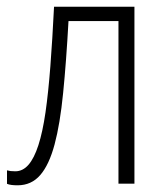

<svg xmlns="http://www.w3.org/2000/svg" viewBox="-20 -551 502 576"><path d="M383.3 0H335.4V-487.8H185.5Q178.7 -364.7 169.4 -272Q160.2 -179.2 143.8 -117.9Q127.4 -56.6 100.8 -25.9Q74.2 4.9 32.7 4.9Q22.5 4.9 14.6 3.9Q6.8 2.9 1 0.5V-40Q5.9 -38.6 11.7 -37.8Q17.6 -37.1 25.9 -37.1Q48.3 -37.1 65.4 -56.6Q82.5 -76.2 95.2 -115.5Q107.9 -154.8 116.5 -213.9Q125 -272.9 131.1 -352.3Q137.2 -431.6 142.1 -530.8H383.3Z"/></svg>

Font: Open Sans SemiCondensed Light
Style: Regular
Weight: 300
Width: 4
Designer: Monotype Design Team
Foundry: Monotype Imaging Inc.
Version: Version 3.000